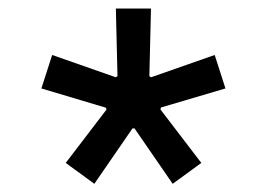

<svg xmlns="http://www.w3.org/2000/svg" viewBox="-20 -727 641 462"><path d="M262.7 -543.9 258.8 -541 105.5 -594.7 79.6 -514.2 234.9 -467.8 236.3 -463.4 138.2 -335 207 -284.7 298.8 -418H303.7L395.5 -284.7L464.4 -335L366.2 -463.4L367.2 -468.3L522.5 -514.2L496.6 -594.7L343.3 -541L339.4 -543.9L343.3 -706.5H258.8Z"/></svg>

Font: Estedad SemiBold
Style: Regular
Weight: 600
Designer: Amin Abedi
Version: Version 7.3